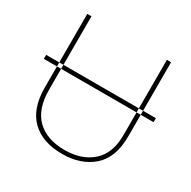

<svg xmlns="http://www.w3.org/2000/svg" viewBox="-161 -871 1033 1038"><g transform="rotate(30 356.0 -352.0)"><path d="M13 -386V-411H698V-386ZM618 -714H592V-244Q592 -130 527 -72.5Q462 -15 356 -15Q244 -15 182.5 -75.5Q121 -136 121 -256V-714H95V-254Q95 -124 163 -57Q231 10 355 10Q471 10 544.5 -54Q618 -118 618 -252Z"/></g></svg>

Font: Noto Sans UI Thin
Style: Regular
Weight: 250
Designer: Monotype Design Team
Foundry: Monotype Imaging Inc.
Version: Version 1.901